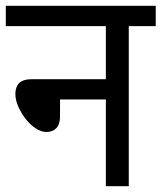

<svg xmlns="http://www.w3.org/2000/svg" viewBox="-20 -642 557 662"><path d="M0 -622H517V-552H424V0H345V-299H187V-241Q187 -214 174.5 -200.5Q162 -187 140 -187Q122 -187 103 -199.5Q84 -212 68.5 -232Q53 -252 43 -274.5Q33 -297 33 -318Q33 -342 46 -355.5Q59 -369 92 -369H345V-552H0Z"/></svg>

Font: Noto Sans Devanagari SemiCondensed
Style: Regular
Weight: 400
Width: 4
Designer: Jelle Bosma - Monotype Design Team
Foundry: Monotype Imaging Inc.
Version: Version 2.006